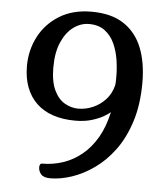

<svg xmlns="http://www.w3.org/2000/svg" viewBox="-50 -696 645 753"><g transform="rotate(5 273.0 -319.5)"><path d="M175.8 13Q149.3 13 139 0.8Q128.7 -11.3 128.7 -26.7Q128.7 -33.2 131.2 -37.4Q133.6 -41.6 139.6 -41.6Q181.9 -41.6 221.6 -55Q261.3 -68.3 295 -96.1Q328.7 -123.8 353.2 -166.1Q377.6 -208.4 390.1 -266.2Q382.6 -259.1 364 -248.3Q345.4 -237.5 317.5 -229.1Q289.6 -220.7 253.4 -220.7Q203.8 -220.7 165.1 -233.9Q126.4 -247.1 100 -272.7Q73.6 -298.4 59.9 -334.9Q46.2 -371.5 46.2 -418Q46.2 -480.4 73.8 -533.6Q101.3 -586.8 153.9 -619.4Q206.6 -652 280.3 -652Q358.6 -652 407.6 -619.7Q456.5 -587.4 479.8 -529.3Q503 -471.2 503 -392.4Q503 -305.8 481.8 -239.1Q460.6 -172.4 425.5 -124.9Q390.4 -77.3 347.2 -46.9Q304 -16.5 259.5 -1.7Q215 13 175.8 13ZM261 -268.7Q290.9 -268.7 319 -281Q347 -293.3 367.8 -315.8Q388.6 -338.3 396.8 -369.9Q398.5 -374.5 398.8 -386.5Q399.1 -398.5 399.1 -407.5Q399.1 -439.1 393.9 -472.9Q388.6 -506.8 375.2 -536.4Q361.7 -565.9 337.4 -584.5Q313.1 -603.1 274.6 -603.1Q242.3 -603.1 213.7 -582.1Q185.1 -561.2 167.5 -520.9Q149.8 -480.7 149.8 -421.3Q149.8 -365.9 165.8 -332.2Q181.7 -298.5 207.4 -283.6Q233.2 -268.7 261 -268.7Z"/></g></svg>

Font: Briem Hand Thin
Style: Regular
Weight: 100
Designer: Gunnlaugur SE Briem, Eben Sorkin
Foundry: Sorkin Type Co.
Version: Version 1.003